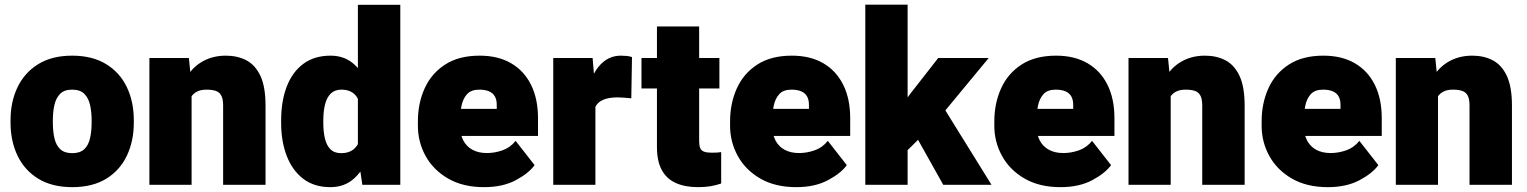

<svg xmlns="http://www.w3.org/2000/svg" viewBox="-20 -770 6362 800"><path d="M23.9 -268.6Q23.9 -346.2 53.2 -407Q82.5 -467.8 139.6 -502.9Q196.8 -538.1 280.3 -538.1Q364.7 -538.1 422.1 -502.9Q479.5 -467.8 508.5 -407Q537.6 -346.2 537.6 -268.6V-259.3Q537.6 -182.1 508.5 -121.1Q479.5 -60.1 422.4 -25.1Q365.2 9.8 281.2 9.8Q197.3 9.8 139.9 -25.1Q82.5 -60.1 53.2 -121.1Q23.9 -182.1 23.9 -259.3ZM200.2 -259.3Q200.2 -223.1 206.8 -194.1Q213.4 -165 231 -148.4Q248.5 -131.8 281.2 -131.8Q313.5 -131.8 331.1 -148.4Q348.6 -165 355.2 -194.1Q361.8 -223.1 361.8 -259.3V-268.6Q361.8 -303.7 355.2 -332.8Q348.6 -361.8 331.1 -379.2Q313.5 -396.5 280.3 -396.5Q248 -396.5 230.7 -379.2Q213.4 -361.8 206.8 -332.8Q200.2 -303.7 200.2 -268.6Z M778.3 0H602.5V-528.3H767.1L778.3 -415.5ZM717.3 -276.9Q716.8 -360.8 742.2 -419.2Q767.6 -477.5 813.7 -507.8Q859.9 -538.1 920.9 -538.1Q969.7 -538.1 1006.8 -518.6Q1043.9 -499 1065.2 -453.6Q1086.4 -408.2 1086.4 -329.6V0H909.7V-330.1Q909.7 -358.4 901.6 -372.6Q893.6 -386.7 878.2 -391.6Q862.8 -396.5 840.3 -396.5Q816.9 -396.5 801 -388.4Q785.2 -380.4 775.6 -365Q766.1 -349.6 762 -328.1Q757.8 -306.6 757.8 -280.3Z M1356.4 9.8Q1289.1 9.8 1243.4 -25.1Q1197.8 -60.1 1174.6 -120.6Q1151.4 -181.2 1151.4 -257.8V-268.1Q1151.4 -348.1 1174.6 -408.9Q1197.8 -469.7 1243.7 -503.9Q1289.6 -538.1 1357.4 -538.1Q1417.5 -538.1 1457.8 -500.2Q1498 -462.4 1521.5 -399.4Q1544.9 -336.4 1555.2 -260.3V-259.3Q1544.9 -188.5 1521.2 -127.2Q1497.6 -65.9 1457.3 -28.1Q1417 9.8 1356.4 9.8ZM1401.9 -131.8Q1431.6 -131.8 1450.9 -146Q1470.2 -160.2 1479 -187Q1487.8 -213.9 1485.4 -251.5V-268.1Q1486.8 -301.8 1481.9 -326.2Q1477.1 -350.6 1466.8 -366Q1456.5 -381.3 1440.4 -388.9Q1424.3 -396.5 1402.8 -396.5Q1374.5 -396.5 1357.9 -379.9Q1341.3 -363.3 1334.2 -334.5Q1327.1 -305.7 1327.1 -268.1V-257.8Q1327.1 -222.2 1333.7 -193.6Q1340.3 -165 1356.4 -148.4Q1372.6 -131.8 1401.9 -131.8ZM1489.7 0 1471.2 -125.5V-750H1647.9V0Z M1997.1 9.8Q1909.2 9.8 1847.4 -25.9Q1785.6 -61.5 1753.4 -119.9Q1721.2 -178.2 1721.2 -246.1V-264.2Q1721.2 -339.8 1749.5 -402.1Q1777.8 -464.4 1835 -501.2Q1892.1 -538.1 1978.5 -538.1Q2055.2 -538.1 2109.4 -506.6Q2163.6 -475.1 2192.6 -416.7Q2221.7 -358.4 2221.7 -277.3V-203.6H1787.1V-316.4H2049.8V-330.6Q2050.3 -353.5 2042 -368.2Q2033.7 -382.8 2017.3 -389.6Q2001 -396.5 1977.1 -396.5Q1942.9 -396.5 1925.8 -377.4Q1908.7 -358.4 1902.8 -328.4Q1897 -298.3 1897 -264.2V-246.1Q1897 -210.9 1910.2 -185.3Q1923.3 -159.7 1948.5 -146Q1973.6 -132.3 2008.8 -132.3Q2041 -132.3 2073.5 -143.6Q2106 -154.8 2128.4 -183.1L2207.5 -82Q2183.1 -47.9 2128.7 -19Q2074.2 9.8 1997.1 9.8Z M2460.9 0H2285.2V-528.3H2449.2L2460.9 -387.2ZM2610.4 -360.4Q2600.1 -361.3 2582.8 -362.8Q2565.4 -364.3 2554.7 -364.3Q2517.6 -364.3 2494.4 -354.7Q2471.2 -345.2 2460.9 -325.2Q2450.7 -305.2 2451.2 -272.5L2420.4 -298.8Q2420.4 -370.6 2438.5 -424.6Q2456.5 -478.5 2489.5 -508.3Q2522.5 -538.1 2566.9 -538.1Q2579.1 -538.1 2591.6 -536.9Q2604 -535.6 2613.3 -532.2Z M2977.5 -401.4H2652.8V-528.3H2977.5ZM2893.1 -659.7V-182.1Q2893.1 -163.6 2897.5 -153.1Q2901.9 -142.6 2913.3 -138.2Q2924.8 -133.8 2944.8 -133.8Q2958.5 -133.8 2967.8 -134.3Q2977.1 -134.8 2984.9 -136.2V-5.4Q2962.4 2.4 2939.2 6.1Q2916 9.8 2888.7 9.8Q2834 9.8 2795.7 -7.6Q2757.3 -24.9 2737.3 -61.8Q2717.3 -98.6 2717.3 -156.7V-659.7Z M3297.9 9.8Q3210 9.8 3148.2 -25.9Q3086.4 -61.5 3054.2 -119.9Q3022 -178.2 3022 -246.1V-264.2Q3022 -339.8 3050.3 -402.1Q3078.6 -464.4 3135.7 -501.2Q3192.9 -538.1 3279.3 -538.1Q3356 -538.1 3410.2 -506.6Q3464.4 -475.1 3493.4 -416.7Q3522.5 -358.4 3522.5 -277.3V-203.6H3087.9V-316.4H3350.6V-330.6Q3351.1 -353.5 3342.8 -368.2Q3334.5 -382.8 3318.1 -389.6Q3301.8 -396.5 3277.8 -396.5Q3243.7 -396.5 3226.6 -377.4Q3209.5 -358.4 3203.6 -328.4Q3197.8 -298.3 3197.8 -264.2V-246.1Q3197.8 -210.9 3210.9 -185.3Q3224.1 -159.7 3249.3 -146Q3274.4 -132.3 3309.6 -132.3Q3341.8 -132.3 3374.3 -143.6Q3406.7 -154.8 3429.2 -183.1L3508.3 -82Q3483.9 -47.9 3429.4 -19Q3375 9.8 3297.9 9.8Z M3761.7 0H3585.4V-750.5H3761.7ZM3872.6 -253.9 3750 -132.8 3672.4 -244.1 3774.4 -381.3 3889.2 -528.3H4099.6ZM3778.3 -235.4 3908.7 -326.7 4111.3 0H3910.2Z M4398.9 9.8Q4311 9.8 4249.3 -25.9Q4187.5 -61.5 4155.3 -119.9Q4123 -178.2 4123 -246.1V-264.2Q4123 -339.8 4151.4 -402.1Q4179.7 -464.4 4236.8 -501.2Q4293.9 -538.1 4380.4 -538.1Q4457 -538.1 4511.2 -506.6Q4565.4 -475.1 4594.5 -416.7Q4623.5 -358.4 4623.5 -277.3V-203.6H4189V-316.4H4451.7V-330.6Q4452.1 -353.5 4443.8 -368.2Q4435.5 -382.8 4419.2 -389.6Q4402.8 -396.5 4378.9 -396.5Q4344.7 -396.5 4327.6 -377.4Q4310.5 -358.4 4304.7 -328.4Q4298.8 -298.3 4298.8 -264.2V-246.1Q4298.8 -210.9 4312 -185.3Q4325.2 -159.7 4350.3 -146Q4375.5 -132.3 4410.6 -132.3Q4442.9 -132.3 4475.3 -143.6Q4507.8 -154.8 4530.3 -183.1L4609.4 -82Q4585 -47.9 4530.5 -19Q4476.1 9.8 4398.9 9.8Z M4857.9 0H4682.1V-528.3H4846.7L4857.9 -415.5ZM4796.9 -276.9Q4796.4 -360.8 4821.8 -419.2Q4847.2 -477.5 4893.3 -507.8Q4939.5 -538.1 5000.5 -538.1Q5049.3 -538.1 5086.4 -518.6Q5123.5 -499 5144.8 -453.6Q5166 -408.2 5166 -329.6V0H4989.3V-330.1Q4989.3 -358.4 4981.2 -372.6Q4973.1 -386.7 4957.8 -391.6Q4942.4 -396.5 4919.9 -396.5Q4896.5 -396.5 4880.6 -388.4Q4864.7 -380.4 4855.2 -365Q4845.7 -349.6 4841.6 -328.1Q4837.4 -306.6 4837.4 -280.3Z M5512.7 9.8Q5424.8 9.8 5363 -25.9Q5301.3 -61.5 5269 -119.9Q5236.8 -178.2 5236.8 -246.1V-264.2Q5236.8 -339.8 5265.1 -402.1Q5293.5 -464.4 5350.6 -501.2Q5407.7 -538.1 5494.1 -538.1Q5570.8 -538.1 5625 -506.6Q5679.2 -475.1 5708.3 -416.7Q5737.3 -358.4 5737.3 -277.3V-203.6H5302.7V-316.4H5565.4V-330.6Q5565.9 -353.5 5557.6 -368.2Q5549.3 -382.8 5533 -389.6Q5516.6 -396.5 5492.7 -396.5Q5458.5 -396.5 5441.4 -377.4Q5424.3 -358.4 5418.5 -328.4Q5412.6 -298.3 5412.6 -264.2V-246.1Q5412.6 -210.9 5425.8 -185.3Q5439 -159.7 5464.1 -146Q5489.3 -132.3 5524.4 -132.3Q5556.6 -132.3 5589.1 -143.6Q5621.6 -154.8 5644 -183.1L5723.1 -82Q5698.7 -47.9 5644.3 -19Q5589.8 9.8 5512.7 9.8Z M5971.7 0H5795.9V-528.3H5960.4L5971.7 -415.5ZM5910.6 -276.9Q5910.2 -360.8 5935.5 -419.2Q5960.9 -477.5 6007.1 -507.8Q6053.2 -538.1 6114.3 -538.1Q6163.1 -538.1 6200.2 -518.6Q6237.3 -499 6258.5 -453.6Q6279.8 -408.2 6279.8 -329.6V0H6103V-330.1Q6103 -358.4 6095 -372.6Q6086.9 -386.7 6071.5 -391.6Q6056.2 -396.5 6033.7 -396.5Q6010.3 -396.5 5994.4 -388.4Q5978.5 -380.4 5969 -365Q5959.5 -349.6 5955.3 -328.1Q5951.2 -306.6 5951.2 -280.3Z"/></svg>

Font: Heebo Black
Style: Regular
Weight: 900
Designer: Oded Ezer
Foundry: Ezer Type House
Version: Version 3.100